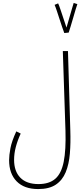

<svg xmlns="http://www.w3.org/2000/svg" viewBox="-20 -1058 574 1308"><path d="M42 33Q42 0 51 -48Q60 -96 91 -163L121 -148Q99 -100 87.5 -56Q76 -12 76 31Q76 109 118.5 152.5Q161 196 242 196Q315 196 356.5 160Q398 124 414 44Q430 -36 426 -169L408 -710H443L459 -171Q462 -85 456 -12Q450 61 427.5 115.5Q405 170 360 200Q315 230 240 230Q145 230 93.5 177.5Q42 125 42 33ZM418 -833Q412 -848 403.5 -873.5Q395 -899 385.5 -928Q376 -957 367.5 -983Q359 -1009 352 -1025L376 -1035Q382 -1023 392 -993Q402 -963 413.5 -928.5Q425 -894 433 -870Q441 -898 451.5 -934Q462 -970 470.5 -999.5Q479 -1029 482 -1038L507 -1030Q503 -1020 495.5 -994.5Q488 -969 479 -938Q470 -907 461.5 -879Q453 -851 448 -836Z"/></svg>

Font: Noto Sans Arabic ExtCond ExtLt
Style: Regular
Weight: 200
Width: 2
Designer: Monotype Design Team, Nadine Chahine, Nizar Qandah and Khaled Hosny
Foundry: Monotype Imaging Inc.
Version: Version 2.012; ttfautohint (v1.8.4.7-5d5b)